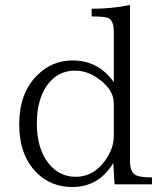

<svg xmlns="http://www.w3.org/2000/svg" viewBox="-20 -750 654 771"><path d="M590.3 -9.8H439.9L435.1 -95.7Q377 1 270 1Q185.1 1 127 -56.6Q57.1 -127 57.1 -251Q57.1 -375.5 128.9 -447.3Q189 -507.3 271 -507.3Q375.5 -507.3 437 -419.9V-622.1Q437 -668.9 414.1 -677.7Q398.9 -684.1 348.1 -684.1V-714.8Q430.2 -714.8 502 -730V-102.1Q502 -55.2 529.3 -44.9Q548.8 -37.6 590.3 -37.6ZM437 -203.1V-335Q437 -390.1 376 -433.1Q332.5 -466.3 280.3 -466.3Q211.4 -466.3 168.9 -407.2Q127.9 -348.1 127.9 -254.4Q127.9 -153.3 174.8 -94.2Q218.3 -40 284.2 -40Q355.5 -40 401.9 -105Q437 -153.8 437 -203.1Z"/></svg>

Font: I.MingCP
Style: Regular
Weight: 400
Designer: I.Font Project
Version: Version 8.000; Sep 06, 2022